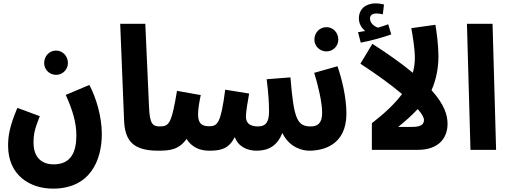

<svg xmlns="http://www.w3.org/2000/svg" viewBox="-20 -889 3019 1139"><path d="M313 -445C352 -445 383 -477 383 -515C383 -556 352 -589 313 -589C272 -589 242 -556 242 -515C242 -477 272 -445 313 -445ZM28 -25C28 153 160 230 294 230C514 230 584 64 584 -95C584 -197 550 -311 510 -385L370 -326C413 -232 433 -157 433 -87C433 11 403 86 298 86C226 86 179 43 179 -42C179 -95 186 -123 216 -200L83 -249C35 -136 28 -78 28 -25Z M919 5C968 5 996 -24 996 -69C996 -108 974 -139 929 -139C886 -139 868 -152 864 -256L842 -748H693L716 -178C720 -51 772 5 919 5Z M918 5C989 5 1041 -1 1087 -65C1123 -7 1178 5 1222 5C1293 5 1337 -7 1373 -76C1393 -18 1449 5 1502 5C1576 5 1626 -27 1655 -100C1699 -10 1779 5 1814 5C1863 5 1892 -24 1892 -69C1892 -107 1868 -139 1824 -139C1743 -139 1723 -182 1703 -430L1562 -419C1573 -332 1576 -274 1576 -228C1576 -164 1556 -139 1511 -139C1458 -139 1439 -162 1439 -197C1439 -227 1449 -284 1458 -334L1316 -357C1290 -157 1271 -140 1220 -140C1169 -140 1155 -165 1155 -213C1155 -247 1165 -297 1171 -325L1030 -350C998 -159 985 -139 928 -139Z M1917 -584C1956 -584 1987 -616 1987 -654C1987 -695 1956 -728 1917 -728C1876 -728 1845 -695 1845 -654C1845 -616 1876 -584 1917 -584ZM1814 5C1895 5 2035 -26 2035 -215C2035 -316 2006 -427 1982 -496L1844 -457C1866 -386 1891 -284 1891 -219C1891 -158 1864 -139 1824 -139Z M2120 -636C2184 -648 2254 -668 2301 -685L2283 -745C2264 -738 2244 -731 2222 -725C2201 -732 2175 -751 2175 -779C2175 -797 2187 -809 2214 -809C2226 -809 2239 -807 2251 -804L2258 -862C2245 -866 2225 -869 2208 -869C2156 -869 2109 -841 2109 -779C2109 -748 2126 -722 2146 -705C2135 -703 2122 -701 2104 -698ZM2441 -547C2441 -516 2437 -487 2429 -457C2368 -508 2289 -565 2189 -629L2118 -511C2213 -449 2299 -387 2365 -331C2324 -276 2266 -220 2186 -158V0H2458C2587 0 2635 -75 2635 -154C2635 -207 2616 -269 2540 -354C2566 -412 2581 -483 2581 -555C2581 -620 2570 -701 2563 -742L2420 -722C2428 -679 2441 -599 2441 -547ZM2342 -136C2382 -168 2424 -205 2458 -242C2482 -215 2495 -193 2495 -177C2495 -153 2480 -136 2423 -136Z M2771 0H2923L2902 -748H2750Z"/></svg>

Font: Noto Sans Arabic UI XCn XBd
Style: Regular
Weight: 800
Width: 2
Designer: Monotype Design Team, Nadine Chahine and Nizar Qandah
Foundry: Monotype Imaging Inc.
Version: Version 2.010